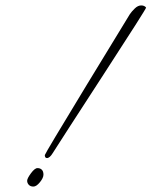

<svg xmlns="http://www.w3.org/2000/svg" viewBox="-20 -667 558 707"><path d="M518 -639Q518 -634 361.5 -393Q205 -152 174 -103Q163 -85 153 -85Q145 -85 145 -96Q146 -102 298.5 -353Q451 -604 458 -614.5Q465 -625 476.5 -636Q488 -647 500 -647Q512 -647 518 -639ZM118 -48Q128 -48 134 -42Q140 -36 140 -24Q140 -12 127 4Q114 20 103 20Q92 20 86 13.5Q80 7 80 -1.5Q80 -10 94 -29Q108 -48 118 -48Z"/></svg>

Font: Mrs Saint Delafield
Style: Regular
Weight: 400
Designer: Alejandro Paul
Foundry: Alejandro Paul
Version: Version 1.001